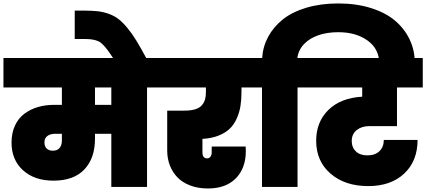

<svg xmlns="http://www.w3.org/2000/svg" viewBox="-31 -1073 2447 1102"><path d="M272 -208Q298.3 -208 311.3 -224.1Q324.2 -240.2 324.2 -266.1V-305.2H286.1Q257.8 -305.2 241 -292.5Q224.1 -279.8 224.1 -255.9Q224.1 -231.9 237.3 -220Q250.5 -208 272 -208ZM607.9 -471.2V-570.8H514.2V-471.2ZM-11.2 -570.8V-740.2H890.1V-570.8H813V0H607.9V-305.2H514.2V-276.9Q514.2 -164.6 453.1 -100.3Q392.1 -36.1 275.9 -36.1Q167 -36.1 101.1 -95.7Q35.2 -155.3 35.2 -254.9Q35.2 -309.6 54.7 -351.8Q74.2 -394 108.2 -419.7Q142.1 -445.3 185.5 -458.3Q229 -471.2 279.8 -471.2H324.2V-570.8Z M621.1 -734.9Q600.6 -766.6 587.9 -783.7Q575.2 -800.8 561 -815.7Q546.9 -830.6 532.5 -836.7Q518.1 -842.8 500.5 -845.9Q482.9 -849.1 457 -849.1H397.9V-1012.2H454.1Q499.5 -1011.7 530.5 -1008.3Q561.5 -1004.9 593 -993.7Q624.5 -982.4 647.9 -964.6Q671.4 -946.8 698.5 -914.6Q725.6 -882.3 751.5 -840.1Q777.3 -797.9 811 -734.9Z M867.7 -570.8V-740.2H1418V-570.8H1355V-544.9Q1355 -500.5 1349.1 -464.1Q1343.3 -427.7 1327.9 -393.1Q1312.5 -358.4 1287.8 -334.5Q1263.2 -310.5 1223.4 -294.7Q1183.6 -278.8 1130.9 -275.9V-199.2Q1130.9 -164.1 1157.7 -164.1Q1170.4 -164.1 1177.2 -174.1Q1184.1 -184.1 1184.1 -199.2V-231.9H1378.9Q1379.9 -219.7 1379.9 -206.1Q1379.9 -107.4 1322.5 -49.3Q1265.1 8.8 1162.1 8.8Q1106.4 8.8 1061.5 -8.1Q1016.6 -24.9 987.8 -54.7Q959 -84.5 943.8 -123.8Q928.7 -163.1 928.7 -209V-438H1026.9Q1064.5 -438 1089.6 -445.8Q1114.7 -453.6 1127.7 -469Q1140.6 -484.4 1145.8 -502.2Q1150.9 -520 1150.9 -544.9V-570.8Z M1676.8 -570.8V0H1472.7V-570.8H1395.5V-740.2H1473.6Q1478 -806.2 1508.5 -862.5Q1539.1 -918.9 1592.5 -961.7Q1646 -1004.4 1727.8 -1028.8Q1809.6 -1053.2 1910.6 -1053.2Q2015.6 -1053.2 2100.3 -1026.1Q2185.1 -999 2238.8 -952.4Q2292.5 -905.8 2321 -844.7Q2349.6 -783.7 2349.6 -713.9V-695.8H2145.5V-710Q2145.5 -792 2079.1 -840.1Q2012.7 -888.2 1910.6 -888.2Q1847.7 -888.2 1797.1 -871.1Q1746.6 -854 1714.1 -820.1Q1681.6 -786.1 1675.8 -740.2H1752.9V-570.8Z M1730.5 -570.8V-740.2H2395.5V-570.8H2247.6V-349.1H2087.9Q2044.9 -349.1 2016.4 -326.4Q1987.8 -303.7 1987.8 -263.2Q1987.8 -226.6 2011.7 -203.9Q2035.6 -181.2 2077.6 -181.2Q2121.6 -181.2 2146.7 -205.3Q2171.9 -229.5 2171.9 -270H2365.7Q2365.7 -148.9 2289.1 -76.9Q2212.4 -4.9 2082.5 -4.9Q1949.2 -4.9 1866.5 -76.2Q1783.7 -147.5 1783.7 -265.1Q1783.7 -372.6 1853.5 -441.7Q1923.3 -510.7 2047.9 -518.1V-570.8Z"/></svg>

Font: SVN-Poppins Black
Style: Regular
Weight: 900
Designer: Ninad Kale (Devanagari), Jonny Pinhorn (Latin)
Foundry: Indian Type Foundry
Version: Version 3.002 2017